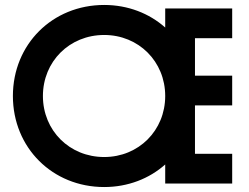

<svg xmlns="http://www.w3.org/2000/svg" viewBox="-20 -740 1002 774"><path d="M400 14C496 14 582 -20 646 -77V0H916V-120H766V-315H916V-435H766V-586H916V-706H646V-629C582 -686 496 -720 400 -720C191 -720 32 -561 32 -353C32 -145 191 14 400 14ZM400 -107C260 -107 153 -214 153 -353C153 -492 260 -599 400 -599C539 -599 646 -492 646 -353C646 -214 539 -107 400 -107Z"/></svg>

Font: Lineal
Style: Bold
Weight: 700
Designer: Created by Frank Adebiaye with contributions from Anton Moglia & Ariel Martín Pérez
Created by Frank ADEBIAYE with FontF
Foundry: Velvetyne Type Foundry
Version: Version 2.000;Glyphs 3.2 (3227)